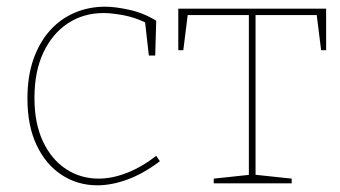

<svg xmlns="http://www.w3.org/2000/svg" viewBox="-20 -548 1015 574"><path d="M271 6Q212 6 164.5 -25Q117 -56 89.5 -114Q62 -172 62 -253Q62 -320 80 -371Q98 -422 129.5 -457Q161 -492 203.5 -510Q246 -528 294 -528Q325 -528 367.5 -518.5Q410 -509 447 -486L444 -382H425L413 -488L418 -479Q384 -496 349 -502.5Q314 -509 290 -509Q229 -509 182.5 -478Q136 -447 109.5 -390.5Q83 -334 83 -255Q83 -179 108.5 -125Q134 -71 177.5 -42.5Q221 -14 275 -14Q315 -14 359 -31Q403 -48 447 -82L458 -66Q409 -29 361.5 -11.5Q314 6 271 6Z M619 0V-14L732 -26L724 -18V-510L732 -503H534L542 -510L528 -398H513V-522H955V-398H940L926 -510L933 -503H739L744 -510V-18L739 -26L852 -14V0Z"/></svg>

Font: Bitter Thin
Style: Regular
Weight: 100
Designer: Sol Matas, and Bitter project Authors
Foundry: Sol Matas
Version: Version 2.002